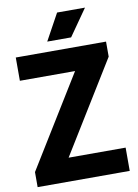

<svg xmlns="http://www.w3.org/2000/svg" viewBox="-101 -1015 778 1081"><g transform="rotate(-10 288.0 -474.5)"><path d="M24.5 0V-86L345.5 -607H30V-740H546V-654L225 -133H551V0ZM220 -797.5 303 -949H462.5L356.5 -797.5Z"/></g></svg>

Font: Encode Sans SemiCondensed SemiCondensed
Style: Bold
Weight: 700
Width: 4
Designer: Multiple Designers
Foundry: Impallari Type
Version: Version 3.000; ttfautohint (v1.8.3) -l 8 -r 50 -G 200 -x 14 